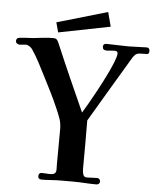

<svg xmlns="http://www.w3.org/2000/svg" viewBox="-60 -955 824 1010"><g transform="rotate(5 352.0 -449.5)"><path d="M704 -718Q704 -702 692.5 -701.5Q681 -701 670 -701Q663 -701 654 -700.5Q645 -700 639 -697Q633 -695 625.5 -686Q618 -677 615 -671Q563 -585 512 -498.5Q461 -412 410 -326Q411 -262 410.5 -197.5Q410 -133 410 -69Q410 -56 414 -41.5Q418 -27 434 -27Q448 -27 461.5 -28Q475 -29 488 -29Q496 -29 500.5 -23.5Q505 -18 505 -11Q505 -4 499.5 0.5Q494 5 488 5Q457 5 426 3Q395 1 364 1Q334 1 304.5 1Q275 1 246 3Q234 4 222 4.5Q210 5 198 5Q179 5 179 -12Q179 -30 197 -30Q208 -30 218 -29Q228 -28 238 -28Q259 -28 265.5 -35.5Q272 -43 271.5 -56Q271 -69 271 -84L272 -267Q272 -298 263.5 -322.5Q255 -347 243 -374Q225 -416 204.5 -457Q184 -498 163 -539Q146 -573 127.5 -608Q109 -643 88 -674Q83 -682 72.5 -688.5Q62 -695 52 -695Q45 -695 37 -693.5Q29 -692 21 -692Q13 -692 6.5 -697Q0 -702 0 -710Q0 -726 17 -728Q35 -730 53 -731Q71 -732 89 -733Q115 -736 141.5 -739Q168 -742 194 -742Q206 -742 211.5 -737.5Q217 -733 222 -722Q260 -632 299.5 -543Q339 -454 379 -365Q388 -379 407 -412Q426 -445 448.5 -486.5Q471 -528 491.5 -569.5Q512 -611 525 -643.5Q538 -676 538 -690Q538 -699 532.5 -701.5Q527 -704 519 -704Q509 -704 499.5 -702.5Q490 -701 480 -701Q458 -701 458 -720Q458 -736 476 -736Q505 -736 534 -734.5Q563 -733 592 -733Q616 -733 640 -734.5Q664 -736 688 -736Q704 -736 704 -718ZM490 -828 217 -774 203 -826 470 -904Z"/></g></svg>

Font: Kaisei Tokumin
Style: Bold
Weight: 700
Designer: Font-Kai, 金井和夫
Foundry: KAZUO KANAI
Version: Version 5.003